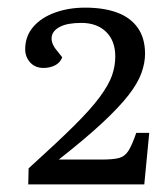

<svg xmlns="http://www.w3.org/2000/svg" viewBox="-20 -857 425 503"><path d="M193 -797Q157 -797 137.5 -787Q118 -777 115.5 -761Q113 -745 127 -727L143 -707Q138 -693 124.5 -686Q111 -679 94 -679Q72 -679 59 -693.5Q46 -708 46 -728Q46 -762 67 -786.5Q88 -811 124 -824Q160 -837 203 -837Q252 -837 287 -824Q322 -811 341 -784Q360 -757 360 -716Q360 -692 350.5 -665.5Q341 -639 316.5 -607.5Q292 -576 248 -535Q204 -494 134 -439H247Q276 -439 291.5 -443Q307 -447 316.5 -462Q326 -477 337 -509H371L358 -374H54L55 -416Q128 -482 173 -526.5Q218 -571 241.5 -603Q265 -635 273.5 -659.5Q282 -684 282 -709Q282 -750 258 -773.5Q234 -797 193 -797Z"/></svg>

Font: Literata 18pt
Style: Italic
Weight: 400
Italic angle: -2°
Designer: Latin by Veronika Burian and Jose Scaglione. Greek by Irene Vlachou. Cyrillic by Vera Evstafieva
Foundry: TypeTogether
Version: Version 3.103;gftools[0.9.29]